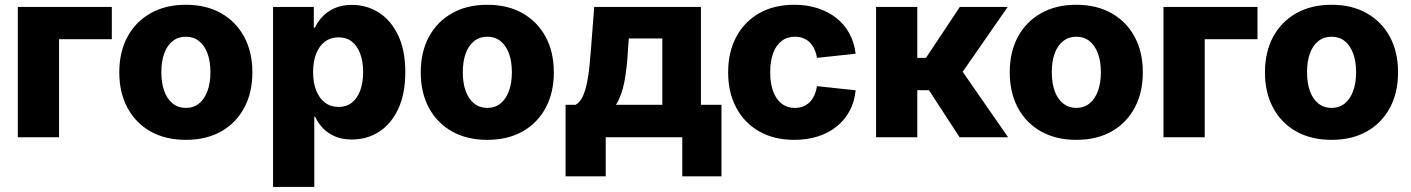

<svg xmlns="http://www.w3.org/2000/svg" viewBox="-20 -564 5797 789"><path d="M439.5 -535.6V-402.8H222.7V0H53.2V-535.6Z M743.7 10.7Q660.2 10.7 598.6 -23.9Q537.1 -58.6 503.7 -121.1Q470.2 -183.6 470.2 -266.6Q470.2 -350.1 503.7 -412.4Q537.1 -474.6 598.6 -509.5Q660.2 -544.4 743.7 -544.4Q827.6 -544.4 888.9 -509.5Q950.2 -474.6 983.6 -412.4Q1017.1 -350.1 1017.1 -266.6Q1017.1 -183.6 983.6 -121.1Q950.2 -58.6 888.9 -23.9Q827.6 10.7 743.7 10.7ZM743.7 -120.6Q775.4 -120.6 797.9 -138.7Q820.3 -156.7 832.5 -189.7Q844.7 -222.7 844.7 -267.1Q844.7 -312 832.5 -344.7Q820.3 -377.4 797.9 -395.3Q775.4 -413.1 743.7 -413.1Q712.4 -413.1 689.7 -395.3Q667 -377.4 655 -344.7Q643.1 -312 643.1 -267.1Q643.1 -222.7 655 -189.7Q667 -156.7 689.7 -138.7Q712.4 -120.6 743.7 -120.6Z M1102.1 204.1V-535.6H1269.5V-450.7H1274.4Q1286.1 -476.1 1306.6 -497.3Q1327.1 -518.6 1356.9 -531.2Q1386.7 -543.9 1426.8 -543.9Q1486.8 -543.9 1536.4 -512.7Q1585.9 -481.4 1615.7 -419.7Q1645.5 -357.9 1645.5 -267.6Q1645.5 -178.7 1616.7 -116.9Q1587.9 -55.2 1538.3 -22.9Q1488.8 9.3 1425.3 9.3Q1386.2 9.3 1356.7 -3.4Q1327.1 -16.1 1306.9 -37.4Q1286.6 -58.6 1274.9 -84.5H1271.5V204.1ZM1371.1 -124.5Q1403.3 -124.5 1425.8 -142.1Q1448.2 -159.7 1460.2 -191.9Q1472.2 -224.1 1472.2 -268.1Q1472.2 -311.5 1460.2 -343.5Q1448.2 -375.5 1425.8 -393.1Q1403.3 -410.6 1371.1 -410.6Q1338.9 -410.6 1315.4 -393.1Q1292 -375.5 1279.3 -343.5Q1266.6 -311.5 1266.6 -268.1Q1266.6 -224.6 1279.3 -192.4Q1292 -160.2 1315.4 -142.3Q1338.9 -124.5 1371.1 -124.5Z M1982.4 10.7Q1898.9 10.7 1837.4 -23.9Q1775.9 -58.6 1742.4 -121.1Q1709 -183.6 1709 -266.6Q1709 -350.1 1742.4 -412.4Q1775.9 -474.6 1837.4 -509.5Q1898.9 -544.4 1982.4 -544.4Q2066.4 -544.4 2127.7 -509.5Q2189 -474.6 2222.4 -412.4Q2255.9 -350.1 2255.9 -266.6Q2255.9 -183.6 2222.4 -121.1Q2189 -58.6 2127.7 -23.9Q2066.4 10.7 1982.4 10.7ZM1982.4 -120.6Q2014.2 -120.6 2036.6 -138.7Q2059.1 -156.7 2071.3 -189.7Q2083.5 -222.7 2083.5 -267.1Q2083.5 -312 2071.3 -344.7Q2059.1 -377.4 2036.6 -395.3Q2014.2 -413.1 1982.4 -413.1Q1951.2 -413.1 1928.5 -395.3Q1905.8 -377.4 1893.8 -344.7Q1881.8 -312 1881.8 -267.1Q1881.8 -222.7 1893.8 -189.7Q1905.8 -156.7 1928.5 -138.7Q1951.2 -120.6 1982.4 -120.6Z M2304.2 160.6V-133.3H2345.2Q2363.3 -143.1 2374.5 -167.2Q2385.7 -191.4 2392.3 -224.4Q2398.9 -257.3 2402.6 -293.9Q2406.2 -330.6 2408.7 -365.2L2421.9 -535.6H2860.4V-133.3H2944.8V160.6H2783.7V0H2469.2V160.6ZM2511.2 -133.3H2701.7V-405.8H2564L2561 -365.2Q2556.6 -282.2 2545.4 -225.8Q2534.2 -169.4 2511.2 -133.3Z M3244.1 10.7Q3160.6 10.7 3099.6 -24.2Q3038.6 -59.1 3005.4 -121.6Q2972.2 -184.1 2972.2 -266.6Q2972.2 -349.6 3005.4 -412.1Q3038.6 -474.6 3099.6 -509.5Q3160.6 -544.4 3244.1 -544.4Q3296.9 -544.4 3340.8 -530Q3384.8 -515.6 3417.7 -489.3Q3450.7 -462.9 3470.7 -426Q3490.7 -389.2 3496.1 -343.3L3337.4 -326.2Q3334 -346.7 3326.4 -362.5Q3318.8 -378.4 3307.4 -389.9Q3295.9 -401.4 3280.5 -407.2Q3265.1 -413.1 3246.6 -413.1Q3214.4 -413.1 3191.7 -395.5Q3168.9 -377.9 3157 -345.2Q3145 -312.5 3145 -267.1Q3145 -222.2 3157 -189.2Q3168.9 -156.2 3191.7 -138.4Q3214.4 -120.6 3246.6 -120.6Q3265.1 -120.6 3280.5 -126.7Q3295.9 -132.8 3307.4 -144.3Q3318.8 -155.8 3326.4 -172.6Q3334 -189.5 3337.4 -210L3496.1 -192.9Q3491.7 -146.5 3471.9 -109.1Q3452.1 -71.8 3419.2 -44.9Q3386.2 -18.1 3341.8 -3.7Q3297.4 10.7 3244.1 10.7Z M3580.1 0V-535.6H3749.5V-326.2H3785.2L3924.3 -535.6H4121.1L3936 -269L4122.6 0H3923.3L3797.4 -193.4H3749.5V0Z M4402.8 10.7Q4319.3 10.7 4257.8 -23.9Q4196.3 -58.6 4162.8 -121.1Q4129.4 -183.6 4129.4 -266.6Q4129.4 -350.1 4162.8 -412.4Q4196.3 -474.6 4257.8 -509.5Q4319.3 -544.4 4402.8 -544.4Q4486.8 -544.4 4548.1 -509.5Q4609.4 -474.6 4642.8 -412.4Q4676.3 -350.1 4676.3 -266.6Q4676.3 -183.6 4642.8 -121.1Q4609.4 -58.6 4548.1 -23.9Q4486.8 10.7 4402.8 10.7ZM4402.8 -120.6Q4434.6 -120.6 4457 -138.7Q4479.5 -156.7 4491.7 -189.7Q4503.9 -222.7 4503.9 -267.1Q4503.9 -312 4491.7 -344.7Q4479.5 -377.4 4457 -395.3Q4434.6 -413.1 4402.8 -413.1Q4371.6 -413.1 4348.9 -395.3Q4326.2 -377.4 4314.2 -344.7Q4302.2 -312 4302.2 -267.1Q4302.2 -222.7 4314.2 -189.7Q4326.2 -156.7 4348.9 -138.7Q4371.6 -120.6 4402.8 -120.6Z M5147.5 -535.6V-402.8H4930.7V0H4761.2V-535.6Z M5451.7 10.7Q5368.2 10.7 5306.6 -23.9Q5245.1 -58.6 5211.7 -121.1Q5178.2 -183.6 5178.2 -266.6Q5178.2 -350.1 5211.7 -412.4Q5245.1 -474.6 5306.6 -509.5Q5368.2 -544.4 5451.7 -544.4Q5535.6 -544.4 5596.9 -509.5Q5658.2 -474.6 5691.7 -412.4Q5725.1 -350.1 5725.1 -266.6Q5725.1 -183.6 5691.7 -121.1Q5658.2 -58.6 5596.9 -23.9Q5535.6 10.7 5451.7 10.7ZM5451.7 -120.6Q5483.4 -120.6 5505.9 -138.7Q5528.3 -156.7 5540.5 -189.7Q5552.7 -222.7 5552.7 -267.1Q5552.7 -312 5540.5 -344.7Q5528.3 -377.4 5505.9 -395.3Q5483.4 -413.1 5451.7 -413.1Q5420.4 -413.1 5397.7 -395.3Q5375 -377.4 5363 -344.7Q5351.1 -312 5351.1 -267.1Q5351.1 -222.7 5363 -189.7Q5375 -156.7 5397.7 -138.7Q5420.4 -120.6 5451.7 -120.6Z"/></svg>

Font: Inter 20pt ExtraBold
Style: Regular
Weight: 800
Version: Version 4.001;git-66647c0bb